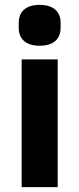

<svg xmlns="http://www.w3.org/2000/svg" viewBox="-20 -769 326 789"><path d="M143 -581C203 -581 229 -612 229 -654V-676C229 -718 203 -749 143 -749C83 -749 57 -718 57 -676V-654C57 -612 83 -581 143 -581ZM69 0H217V-525H69Z"/></svg>

Font: IBM Plex Thai Looped
Style: Bold
Weight: 700
Designer: Mike Abbink, Paul van der Laan, Pieter van Rosmalen, Ben Mitchell, Mark Frömberg
Foundry: Bold Monday
Version: Version 1.0